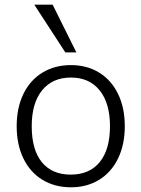

<svg xmlns="http://www.w3.org/2000/svg" viewBox="-20 -790 602 817"><path d="M51 -253Q51 -331 79.5 -390Q108 -449 160.5 -481Q213 -513 282 -513Q350 -513 402 -481Q454 -449 482.5 -390Q511 -331 511 -253Q511 -175 482.5 -116Q454 -57 402 -25Q350 7 282 7Q213 7 160.5 -25Q108 -57 79.5 -116Q51 -175 51 -253ZM448 -253Q448 -351 404 -405.5Q360 -460 282 -460Q203 -460 159 -405.5Q115 -351 115 -253Q115 -153 158 -100Q201 -47 281 -47Q361 -47 404.5 -100.5Q448 -154 448 -253ZM126 -770H204L305 -567H258Z"/></svg>

Font: Muli Light
Style: Regular
Weight: 300
Designer: Vernon Adams
Foundry: Vernon Adams
Version: Version 2.100